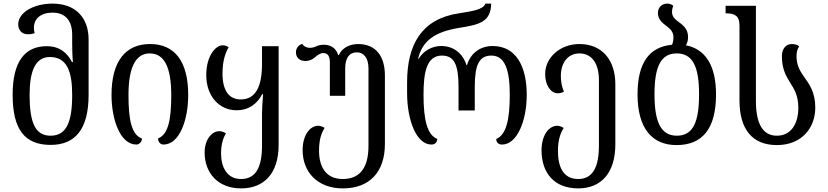

<svg xmlns="http://www.w3.org/2000/svg" viewBox="-20 -792 4589 1064"><path d="M261 11C395 11 471 -74 471 -266V-573C471 -696 397 -772 271 -772C167 -772 81 -723 81 -657C81 -627 99 -602 135 -602C148 -602 160 -604 172 -608C169 -619 168 -629 168 -639C168 -688 206 -722 271 -722C338 -722 380 -682 380 -600V-551C380 -522 381 -480 384 -448H379C352 -500 310 -536 239 -536C117 -536 50 -450 50 -267C50 -74 117 11 261 11ZM260 -40C176 -40 144 -111 144 -266C144 -398 176 -476 256 -476C350 -476 380 -398 380 -267C380 -116 349 -40 260 -40Z M736 9C752 9 766 -6 767 -24C710 -45 692 -124 692 -265C692 -417 731 -496 810 -496C891 -496 929 -418 929 -265C929 -127 912 -47 856 -25C856 -6 868 9 886 9C975 9 1023 -128 1023 -266C1023 -453 947 -548 812 -548C675 -548 598 -452 598 -266C598 -129 646 9 736 9Z M1316 252C1445 252 1524 167 1524 12V-536H1432V-439C1432 -314 1398 -241 1314 -241C1253 -241 1213 -284 1213 -386C1213 -458 1231 -502 1247 -531C1235 -538 1225 -541 1214 -541C1174 -541 1123 -481 1123 -376C1123 -257 1197 -181 1290 -181C1362 -181 1406 -219 1433 -270H1438C1434 -221 1432 -185 1432 -167V13C1432 134 1399 200 1315 200C1237 200 1205 132 1205 59C1205 12 1215 -25 1232 -53C1220 -61 1208 -65 1195 -65C1154 -65 1114 -19 1114 53C1114 167 1188 252 1316 252Z M1880 252C2029 252 2113 160 2113 6V-374C2113 -479 2064 -548 1964 -548C1920 -548 1875 -527 1858 -487H1854C1843 -525 1812 -544 1776 -544C1757 -544 1744 -541 1732 -535C1719 -529 1709 -527 1696 -527C1682 -527 1665 -533 1655 -549C1633 -542 1620 -524 1620 -502C1620 -467 1648 -454 1671 -454C1696 -454 1712 -463 1725 -474C1740 -487 1755 -498 1772 -498C1798 -498 1808 -478 1808 -447V-261H1893V-413C1893 -471 1916 -502 1957 -502C1996 -502 2022 -471 2022 -413V16C2022 136 1976 200 1879 200C1786 200 1748 132 1748 43C1748 -18 1761 -55 1779 -83C1767 -91 1754 -95 1742 -95C1701 -95 1657 -47 1657 40C1657 160 1738 252 1880 252Z M2371 9C2389 9 2403 -2 2403 -22C2349 -44 2327 -123 2327 -267C2327 -391 2344 -484 2429 -484C2499 -484 2521 -430 2521 -310V-180H2611V-310C2611 -430 2634 -484 2703 -484C2779 -484 2805 -403 2805 -267C2805 -125 2784 -44 2730 -22C2730 -3 2742 9 2762 9C2846 9 2899 -123 2899 -267C2899 -422 2841 -537 2710 -537C2643 -537 2588 -499 2568 -431H2565C2544 -499 2491 -537 2425 -537C2377 -537 2328 -513 2300 -466H2297C2320 -567 2391 -615 2521 -637C2635 -655 2700 -669 2702 -772H2670C2658 -738 2595 -730 2522 -718C2315 -687 2236 -543 2236 -336V-277C2236 -124 2288 9 2371 9Z M3184 252C3311 252 3390 167 3390 8V-326C3390 -455 3320 -548 3191 -548C3083 -548 3001 -472 3001 -382C3001 -318 3033 -275 3071 -275C3082 -275 3094 -278 3105 -284C3093 -312 3088 -341 3088 -372C3088 -441 3125 -496 3191 -496C3261 -496 3299 -438 3299 -349V15C3299 134 3265 200 3184 200C3101 200 3072 132 3072 45C3072 -18 3086 -55 3104 -83C3091 -91 3079 -95 3067 -95C3025 -95 2981 -47 2981 41C2981 167 3052 252 3184 252Z M3781 -541C3789 -554 3793 -569 3793 -587C3793 -630 3767 -651 3743 -669C3722 -684 3704 -699 3704 -726C3704 -736 3706 -747 3711 -760C3703 -767 3692 -772 3677 -772C3647 -772 3626 -750 3626 -720C3626 -685 3649 -666 3673 -648C3694 -633 3712 -615 3712 -587C3712 -571 3710 -556 3704 -544C3578 -532 3513 -444 3513 -269C3513 -79 3595 12 3729 12C3873 12 3948 -79 3948 -269C3948 -433 3886 -521 3781 -541ZM3731 -40C3641 -40 3607 -118 3607 -269C3607 -419 3640 -496 3730 -496C3821 -496 3854 -419 3854 -269C3854 -118 3822 -40 3731 -40Z M4285 12C4423 12 4498 -83 4498 -196C4498 -282 4464 -327 4434 -369C4413 -399 4394 -431 4394 -481C4394 -502 4399 -522 4409 -535C4400 -543 4387 -548 4368 -548C4334 -548 4313 -520 4313 -480C4313 -410 4336 -370 4360 -332C4383 -296 4404 -260 4404 -195C4404 -106 4364 -40 4285 -40C4209 -40 4169 -103 4169 -233V-760H4001V-718H4004C4056 -718 4078 -701 4078 -650V-235C4078 -77 4148 12 4285 12Z"/></svg>

Font: Noto Serif Georgian SemiCondensed
Style: Regular
Weight: 400
Width: 4
Designer: Monotype Design Team, Akaki Razmadze
Foundry: Google LLC
Version: Version 2.003